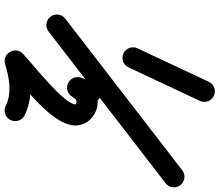

<svg xmlns="http://www.w3.org/2000/svg" viewBox="-79 -566 938 820"><g transform="rotate(90 390.0 -156.0)"><path d="M389.2 -600.4C366.7 -611 339.9 -601.3 329.4 -578.8C281.7 -477.3 234 -375.7 186.3 -274.1C175.7 -251.6 185.4 -224.8 207.9 -214.3C230.4 -203.7 257.2 -213.4 267.7 -235.9C315.4 -337.4 363.1 -439 410.8 -540.6C421.4 -563.1 411.7 -589.9 389.2 -600.4ZM770.7 -457.4C755.5 -477.1 727.3 -480.8 707.6 -465.6C491.6 -298.9 275.6 -132.3 59.5 34.4C39.9 49.6 36.2 77.8 51.4 97.5C66.6 117.2 94.8 120.8 114.5 105.6C114.5 105.6 114.5 105.6 114.5 105.6C330.5 -61 546.6 -227.7 762.6 -394.3C782.3 -409.5 785.9 -437.8 770.7 -457.4ZM389.2 -117C365.7 -125.3 340 -113 331.8 -89.5C325.2 -70.8 318.6 -52.1 312 -33.4C303.7 -10 316 15.7 339.4 24C362.9 32.3 388.6 20 396.8 -3.5C396.8 -3.5 396.8 -3.5 396.8 -3.5C403.4 -22.2 410 -40.9 416.6 -59.6C424.9 -83 412.6 -108.7 389.2 -117ZM390.3 8.7C390.3 8.7 390.3 8.7 390.3 8.7C397.2 -0.5 402.7 -14.2 415.7 -14.2C418.7 -14.2 425.8 -11.2 425.8 -9.9C425.8 38.6 259.2 169 209.3 215.4C192.5 231.1 192.2 253.3 201.7 270C211.1 286.7 230.4 297.9 252.5 291.5C288 281.3 320.2 272.7 357.9 272.7C383.2 272.7 409.1 276.8 431.8 288.4C454 299.7 481.1 290.9 492.4 268.8C503.7 246.6 494.9 219.5 472.8 208.2C437.3 190.1 397.5 182.7 357.9 182.7C311.6 182.7 271.3 192.4 227.5 205.1C205.4 211.5 207.7 238.4 219.8 259.7C231.9 281.1 253.8 296.9 270.7 281.2C346.9 210.3 515.8 92.2 515.8 -9.9C515.8 -63.3 467.5 -104.2 415.7 -104.2C368.8 -104.2 344.4 -79.9 318.5 -45.6C303.5 -25.8 307.4 2.5 327.3 17.4C347.1 32.4 375.3 28.5 390.3 8.7Z"/></g></svg>

Font: FRB American Cursive Guidelines Black
Style: Bold Italic
Weight: 900
Italic angle: -25°
Version: Version 2.0;Modular Font Editor K font №1